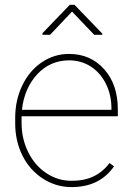

<svg xmlns="http://www.w3.org/2000/svg" viewBox="-20 -760 544 790"><path d="M273.9 9.8C351.6 9.8 409.7 -18.6 449.2 -75.7C449.2 -75.7 430.7 -88.9 430.7 -88.9C430.7 -88.9 430.7 -88.9 430.7 -88.9C411.6 -64 389.6 -45.9 364.7 -34.2C339.8 -22 309.6 -16.1 273.9 -16.1C273.9 -16.1 273.9 -16.1 273.9 -16.1C236.8 -16.1 202.6 -26.4 170.9 -47.4C139.2 -68.4 114.3 -97.2 96.2 -133.8C78.1 -170.4 68.8 -210 68.8 -252.9C68.8 -252.9 68.8 -281.7 68.8 -281.7C68.8 -281.7 464.8 -281.7 464.8 -281.7C464.8 -281.7 464.8 -309.6 464.8 -309.6C464.8 -309.6 464.8 -309.6 464.8 -309.6C464.8 -377.9 446.3 -433.1 408.7 -475.1C371.1 -517.1 323.2 -538.1 264.2 -538.1C264.2 -538.1 264.2 -538.1 264.2 -538.1C223.6 -538.1 186.5 -526.9 152.3 -503.9C118.2 -481 91.3 -449.2 71.8 -408.7C52.2 -368.2 42.5 -323.2 42.5 -274.4C42.5 -274.4 42.5 -252.4 42.5 -252.4C42.5 -252.4 42.5 -252.4 42.5 -252.4C42.5 -203.6 52.7 -159.2 72.8 -119.1C92.8 -79.1 121.1 -47.9 156.7 -24.9C192.4 -2 231.4 9.8 273.9 9.8C273.9 9.8 273.9 9.8 273.9 9.8ZM264.2 -511.7C296.9 -511.7 326.7 -503.4 353.5 -486.3C379.9 -469.2 400.9 -445.3 416 -414.6C431.2 -383.8 438.5 -350.1 438.5 -314.5C438.5 -314.5 438.5 -308.1 438.5 -308.1C438.5 -308.1 70.3 -308.1 70.3 -308.1C70.3 -308.1 70.3 -308.1 70.3 -308.1C76.7 -367.2 97.7 -416 133.3 -454.6C168.9 -492.7 212.9 -511.7 264.2 -511.7C264.2 -511.7 264.2 -511.7 264.2 -511.7ZM286.6 -740.2C286.6 -740.2 267.1 -740.2 267.1 -740.2C267.1 -740.2 154.8 -623.5 154.8 -623.5C154.8 -623.5 154.8 -616.7 154.8 -616.7C154.8 -616.7 186 -616.7 186 -616.7C186 -616.7 276.4 -712.4 276.4 -712.4C276.4 -712.4 367.7 -616.7 367.7 -616.7C367.7 -616.7 400.9 -616.7 400.9 -616.7C400.9 -616.7 400.9 -621.6 400.9 -621.6C400.9 -621.6 286.6 -740.2 286.6 -740.2Z"/></svg>

Font: WOX
Style: Regular
Weight: 500
Designer: Google
Foundry: ""
Version: ""